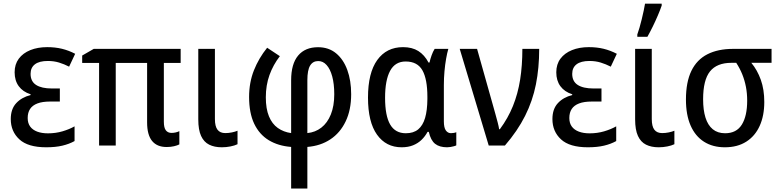

<svg xmlns="http://www.w3.org/2000/svg" viewBox="-20 -811 4341 1070"><path d="M313.5 -317.9V-245.1H259.3Q216.3 -245.1 188.7 -234.6Q161.1 -224.1 147.7 -203.9Q134.3 -183.6 134.3 -153.3Q134.3 -124.5 148.2 -105.7Q162.1 -86.9 187.5 -77.4Q212.9 -67.9 247.1 -67.9Q290 -67.9 328.1 -79.1Q366.2 -90.3 395.5 -106.9V-24.9Q365.7 -8.3 327.6 0.7Q289.6 9.8 237.3 9.8Q135.7 9.8 87.9 -34.4Q40 -78.6 40 -147.5Q40 -203.6 70.6 -236.3Q101.1 -269 150.4 -281.2V-285.6Q107.4 -299.3 84.5 -330.6Q61.5 -361.8 61.5 -408.2Q61.5 -452.6 84.7 -483.9Q107.9 -515.1 148.9 -531.7Q189.9 -548.3 243.2 -548.3Q287.6 -548.3 325.4 -539.1Q363.3 -529.8 398.9 -511.2L365.2 -439.5Q337.9 -453.6 309.1 -462.4Q280.3 -471.2 246.6 -471.2Q198.7 -471.2 174.6 -452.6Q150.4 -434.1 150.4 -399.4Q150.4 -357.4 181.2 -337.6Q211.9 -317.9 269 -317.9Z M936 -70.3Q947.8 -70.3 959.2 -73Q970.7 -75.7 979.5 -80.1V-6.3Q968.8 -0.5 950 3.9Q931.2 8.3 908.7 8.3Q855 8.3 827.4 -25.6Q799.8 -59.6 799.8 -128.9V-460.4H625V0H532.2V-460.4H438V-501.5L502.4 -538.6H986.8V-460.4H893.1V-132.8Q893.1 -99.1 904.3 -84.7Q915.5 -70.3 936 -70.3Z M1177.7 -538.6V-147.5Q1177.7 -106.9 1192.1 -88.1Q1206.5 -69.3 1235.8 -69.3Q1253.9 -69.3 1272.7 -73.2Q1291.5 -77.1 1303.7 -82.5V-7.3Q1287.6 0.5 1264.2 5.1Q1240.7 9.8 1215.8 9.8Q1174.8 9.8 1145.5 -4.9Q1116.2 -19.5 1100.6 -53.5Q1085 -87.4 1085 -146V-538.6Z M1468.8 -544.9 1539.6 -498Q1502.4 -449.7 1481.9 -393.1Q1461.4 -336.4 1461.4 -268.6Q1461.4 -205.1 1478.8 -162.8Q1496.1 -120.6 1528.1 -97.9Q1560.1 -75.2 1602.5 -69.3V-363.3Q1602.5 -455.1 1641.6 -501.5Q1680.7 -547.9 1752.4 -547.9Q1812 -547.9 1853 -513.9Q1894 -480 1915.5 -421.1Q1937 -362.3 1937 -286.1Q1937 -198.2 1906.2 -134.3Q1875.5 -70.3 1820.8 -34.2Q1766.1 2 1692.9 7.8V239.7H1602.5V7.8Q1530.8 2.4 1478 -29.5Q1425.3 -61.5 1396.7 -121.3Q1368.2 -181.2 1368.2 -270.5Q1368.2 -351.1 1395 -418.9Q1421.9 -486.8 1468.8 -544.9ZM1752.9 -470.7Q1723.6 -470.7 1708.3 -445.6Q1692.9 -420.4 1692.9 -363.8V-69.3Q1737.3 -73.7 1771 -99.9Q1804.7 -126 1823.7 -173.1Q1842.8 -220.2 1842.8 -285.6Q1842.8 -343.3 1831.5 -384.8Q1820.3 -426.3 1800 -448.7Q1779.8 -471.2 1752.9 -470.7Z M2241.7 -68.4Q2284.2 -68.4 2310.3 -89.8Q2336.4 -111.3 2348.9 -153.6Q2361.3 -195.8 2361.8 -258.8V-271Q2361.8 -370.1 2334 -419.2Q2306.2 -468.3 2240.7 -468.3Q2182.1 -468.3 2154.1 -416.3Q2126 -364.3 2126 -266.1Q2126 -166 2154.3 -117.2Q2182.6 -68.4 2241.7 -68.4ZM2218.3 9.8Q2131.3 9.8 2081.1 -60.5Q2030.8 -130.9 2030.8 -267.1Q2030.8 -404.8 2082.5 -476.6Q2134.3 -548.3 2226.1 -548.3Q2276.9 -548.3 2311.3 -526.6Q2345.7 -504.9 2368.2 -462.4H2373.5Q2377.9 -481.9 2385.3 -502.7Q2392.6 -523.4 2402.3 -538.6H2478.5Q2471.7 -515.6 2466.1 -483.4Q2460.4 -451.2 2457 -413.6Q2453.6 -376 2453.6 -337.4V-134.8Q2453.6 -99.6 2464.6 -84.2Q2475.6 -68.8 2493.2 -68.8Q2501 -68.8 2509.3 -70.3Q2517.6 -71.8 2522.9 -74.2V-1Q2519 1.5 2510 3.9Q2501 6.3 2490.7 8.1Q2480.5 9.8 2471.7 9.8Q2429.2 9.8 2404.8 -9.5Q2380.4 -28.8 2369.6 -76.2H2362.8Q2349.1 -50.8 2329.1 -31.5Q2309.1 -12.2 2281.7 -1.2Q2254.4 9.8 2218.3 9.8Z M2542 -538.6H2638.7L2728.5 -219.7Q2734.4 -198.7 2741 -175Q2747.6 -151.4 2753.4 -129.2Q2759.3 -106.9 2761.7 -90.8H2765.6Q2811 -151.9 2838.6 -220.2Q2866.2 -288.6 2878.7 -367.4Q2891.1 -446.3 2891.1 -538.6H2984.9Q2984.9 -432.6 2966.6 -340.6Q2948.2 -248.5 2906.2 -165Q2864.3 -81.5 2793.9 0H2703.6Z M3332 -317.9V-245.1H3277.8Q3234.9 -245.1 3207.3 -234.6Q3179.7 -224.1 3166.3 -203.9Q3152.8 -183.6 3152.8 -153.3Q3152.8 -124.5 3166.7 -105.7Q3180.7 -86.9 3206.1 -77.4Q3231.4 -67.9 3265.6 -67.9Q3308.6 -67.9 3346.7 -79.1Q3384.8 -90.3 3414.1 -106.9V-24.9Q3384.3 -8.3 3346.2 0.7Q3308.1 9.8 3255.9 9.8Q3154.3 9.8 3106.4 -34.4Q3058.6 -78.6 3058.6 -147.5Q3058.6 -203.6 3089.1 -236.3Q3119.6 -269 3168.9 -281.2V-285.6Q3126 -299.3 3103 -330.6Q3080.1 -361.8 3080.1 -408.2Q3080.1 -452.6 3103.3 -483.9Q3126.5 -515.1 3167.5 -531.7Q3208.5 -548.3 3261.7 -548.3Q3306.2 -548.3 3344 -539.1Q3381.8 -529.8 3417.5 -511.2L3383.8 -439.5Q3356.4 -453.6 3327.6 -462.4Q3298.8 -471.2 3265.1 -471.2Q3217.3 -471.2 3193.1 -452.6Q3168.9 -434.1 3168.9 -399.4Q3168.9 -357.4 3199.7 -337.6Q3230.5 -317.9 3287.6 -317.9Z M3612.3 -538.6V-147.5Q3612.3 -106.9 3626.7 -88.1Q3641.1 -69.3 3670.4 -69.3Q3688.5 -69.3 3707.3 -73.2Q3726.1 -77.1 3738.3 -82.5V-7.3Q3722.2 0.5 3698.7 5.1Q3675.3 9.8 3650.4 9.8Q3609.4 9.8 3580.1 -4.9Q3550.8 -19.5 3535.2 -53.5Q3519.5 -87.4 3519.5 -146V-538.6ZM3531.7 -606V-619.1Q3537.1 -633.8 3543.7 -656.2Q3550.3 -678.7 3556.4 -703.9Q3562.5 -729 3567.4 -752Q3572.3 -774.9 3574.7 -790.5H3667.5V-779.8Q3659.2 -755.4 3646.2 -725.1Q3633.3 -694.8 3618.2 -663.8Q3603 -632.8 3587.9 -606Z M4239.3 -242.7Q4239.3 -166 4213.6 -109.4Q4188 -52.7 4138.9 -21.5Q4089.8 9.8 4019.5 9.8Q3952.1 9.8 3903.3 -21.2Q3854.5 -52.2 3828.6 -111.6Q3802.7 -170.9 3802.7 -256.3Q3802.7 -353.5 3833 -416Q3863.3 -478.5 3922.1 -508.5Q3981 -538.6 4065.4 -538.6H4279.8V-460.9H4167Q4200.7 -420.4 4220 -366.2Q4239.3 -312 4239.3 -242.7ZM3898.4 -257.8Q3898.4 -197.8 3911.6 -155.5Q3924.8 -113.3 3952.1 -90.8Q3979.5 -68.4 4021 -68.4Q4084.5 -68.4 4114.3 -116.7Q4144 -165 4144 -250Q4144 -290.5 4137 -327.1Q4129.9 -363.8 4116.5 -397Q4103 -430.2 4083 -460.9H4056.2Q3975.1 -460.9 3936.8 -413.1Q3898.4 -365.2 3898.4 -257.8Z"/></svg>

Font: Open Sans SemiCondensed Medium
Style: Regular
Weight: 500
Width: 4
Designer: Monotype Design Team
Foundry: Monotype Imaging Inc.
Version: Version 3.000